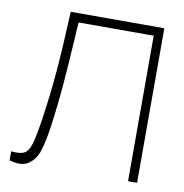

<svg xmlns="http://www.w3.org/2000/svg" viewBox="-81 -797 846 881"><g transform="rotate(10 342.0 -356.5)"><path d="M20 -42Q62 -37.5 81.5 -48Q101 -58.5 112 -95.2Q123 -132 136 -221Q152.5 -335 161.5 -441.8Q170.5 -548.5 178 -720H614V0H572V-678H222Q220.5 -655.5 219 -633.2Q217.5 -611 216.5 -589.5Q208.5 -461.5 201.5 -377.5Q194.5 -293.5 181 -194Q170.5 -118 156.5 -73Q142.5 -28 110.2 -5.5Q78 17 20 0Z"/></g></svg>

Font: Hauora
Style: Regular
Weight: 400
Designer: Wayne Shih
Foundry: WCYS
Version: Version 1.001